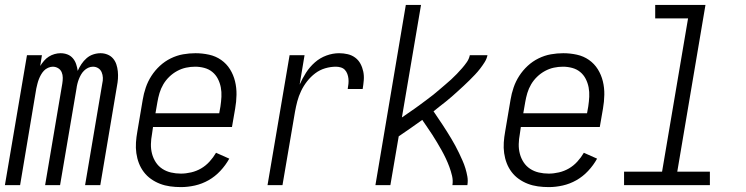

<svg xmlns="http://www.w3.org/2000/svg" viewBox="-22 -755 3042 783"><path d="M-2 0 88 -530H149L142 -486Q149 -497 157.5 -507Q166 -517 177 -524Q188 -531 200.5 -534.5Q213 -538 225 -538Q240 -538 253 -533Q266 -528 275 -517.5Q284 -507 288.5 -493.5Q293 -480 295 -466Q301 -480 310 -493.5Q319 -507 331 -517.5Q343 -528 358 -533Q373 -538 388 -538Q403 -538 416.5 -532.5Q430 -527 439 -516.5Q448 -506 452.5 -492.5Q457 -479 458.5 -464Q460 -449 459 -434Q458 -419 455 -404L387 0H325L395 -414Q398 -426 397.5 -438Q397 -450 392.5 -460.5Q388 -471 378.5 -477Q369 -483 357 -483Q347 -483 337.5 -478.5Q328 -474 320.5 -466.5Q313 -459 308 -450Q303 -441 299.5 -432Q296 -423 293.5 -413Q291 -403 290 -394L223 0H162L232 -414Q234 -426 234 -438Q234 -450 229.5 -460.5Q225 -471 215 -477Q205 -483 193 -483Q184 -483 174 -478.5Q164 -474 157 -466.5Q150 -459 145 -450Q140 -441 136.5 -432Q133 -423 130.5 -413Q128 -403 126 -394L60 0Z M716 8Q693 8 671.5 5Q650 2 630.5 -5.5Q611 -13 594 -25Q577 -37 564.5 -53.5Q552 -70 544.5 -89.5Q537 -109 534 -130.5Q531 -152 532.5 -174Q534 -196 538 -218L560 -348Q564 -373 572.5 -398Q581 -423 595.5 -445.5Q610 -468 630 -486.5Q650 -505 674.5 -517Q699 -529 724.5 -533.5Q750 -538 775 -538Q803 -538 830.5 -532Q858 -526 880 -510.5Q902 -495 916 -472.5Q930 -450 936.5 -423.5Q943 -397 942.5 -368.5Q942 -340 937 -312L924 -237H602L598 -209Q594 -188 593.5 -167.5Q593 -147 598 -128Q603 -109 613.5 -93Q624 -77 640 -66.5Q656 -56 675.5 -51.5Q695 -47 716 -47Q736 -47 757.5 -52Q779 -57 798 -68Q817 -79 832.5 -96Q848 -113 859 -132L913 -108Q898 -81 876.5 -58Q855 -35 828.5 -20Q802 -5 773 1.5Q744 8 716 8ZM612 -293H872L877 -321Q880 -341 881 -360.5Q882 -380 878.5 -398.5Q875 -417 866.5 -433.5Q858 -450 844 -461.5Q830 -473 811.5 -478Q793 -483 774 -483Q755 -483 736.5 -479Q718 -475 700.5 -465.5Q683 -456 668.5 -442Q654 -428 644 -411Q634 -394 628.5 -375.5Q623 -357 620 -339Z M1069 0 1159 -530H1220L1200 -410Q1211 -435 1226 -458.5Q1241 -482 1262 -500.5Q1283 -519 1309 -528.5Q1335 -538 1361 -538Q1379 -538 1396 -534Q1413 -530 1426.5 -520Q1440 -510 1448 -495Q1456 -480 1459.5 -463Q1463 -446 1461.5 -428Q1460 -410 1457 -392H1396Q1398 -403 1399 -413.5Q1400 -424 1399 -434Q1398 -444 1394.5 -453.5Q1391 -463 1384.5 -470Q1378 -477 1368 -480Q1358 -483 1348 -483Q1326 -483 1304 -476.5Q1282 -470 1263.5 -456Q1245 -442 1230.5 -423.5Q1216 -405 1206 -384Q1196 -363 1190.5 -342Q1185 -321 1181 -299L1130 0Z M1509 0 1633 -735H1695L1617 -276Q1630 -285 1643 -294Q1656 -303 1669 -312Q1682 -321 1694.5 -330.5Q1707 -340 1720 -349.5Q1733 -359 1745.5 -369Q1758 -379 1770 -389.5Q1782 -400 1794 -410Q1806 -420 1818 -431Q1830 -442 1841 -453.5Q1852 -465 1862.5 -477Q1873 -489 1882 -502Q1891 -515 1894 -530H1966Q1963 -515 1954.5 -501.5Q1946 -488 1936 -475Q1926 -462 1915 -450.5Q1904 -439 1892.5 -427.5Q1881 -416 1869 -405Q1857 -394 1845 -383Q1833 -372 1821 -361.5Q1809 -351 1796.5 -341Q1784 -331 1771 -321Q1758 -311 1746 -301Q1755 -287 1764.5 -273.5Q1774 -260 1783 -246Q1792 -232 1801 -218Q1810 -204 1818.5 -189.5Q1827 -175 1835 -160.5Q1843 -146 1850 -131Q1857 -116 1864 -100.5Q1871 -85 1876 -68.5Q1881 -52 1884 -35Q1887 -18 1884 0H1823Q1826 -19 1821.5 -38Q1817 -57 1810.5 -74.5Q1804 -92 1796 -109Q1788 -126 1779 -142Q1770 -158 1760.5 -174Q1751 -190 1741 -205.5Q1731 -221 1720.5 -236Q1710 -251 1700 -266Q1676 -249 1652 -232Q1628 -215 1604 -199L1570 0Z M2216 8Q2193 8 2171.5 5Q2150 2 2130.5 -5.5Q2111 -13 2094 -25Q2077 -37 2064.5 -53.5Q2052 -70 2044.5 -89.5Q2037 -109 2034 -130.5Q2031 -152 2032.5 -174Q2034 -196 2038 -218L2060 -348Q2064 -373 2072.5 -398Q2081 -423 2095.5 -445.5Q2110 -468 2130 -486.5Q2150 -505 2174.5 -517Q2199 -529 2224.5 -533.5Q2250 -538 2275 -538Q2303 -538 2330.5 -532Q2358 -526 2380 -510.5Q2402 -495 2416 -472.5Q2430 -450 2436.5 -423.5Q2443 -397 2442.5 -368.5Q2442 -340 2437 -312L2424 -237H2102L2098 -209Q2094 -188 2093.5 -167.5Q2093 -147 2098 -128Q2103 -109 2113.5 -93Q2124 -77 2140 -66.5Q2156 -56 2175.5 -51.5Q2195 -47 2216 -47Q2236 -47 2257.5 -52Q2279 -57 2298 -68Q2317 -79 2332.5 -96Q2348 -113 2359 -132L2413 -108Q2398 -81 2376.5 -58Q2355 -35 2328.5 -20Q2302 -5 2273 1.5Q2244 8 2216 8ZM2112 -293H2372L2377 -321Q2380 -341 2381 -360.5Q2382 -380 2378.5 -398.5Q2375 -417 2366.5 -433.5Q2358 -450 2344 -461.5Q2330 -473 2311.5 -478Q2293 -483 2274 -483Q2255 -483 2236.5 -479Q2218 -475 2200.5 -465.5Q2183 -456 2168.5 -442Q2154 -428 2144 -411Q2134 -394 2128.5 -375.5Q2123 -357 2120 -339Z M2523 0V-55H2678L2784 -680H2650V-735H2855L2740 -55H2873V0Z"/></svg>

Font: iosevka_custom_sans_ss08 Light
Style: Italic
Weight: 300
Italic angle: -10°
Designer: Belleve Invis
Foundry: Belleve Invis
Version: Version 10.3.0; ttfautohint (v1.8.3)